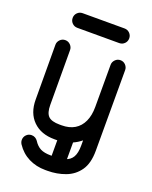

<svg xmlns="http://www.w3.org/2000/svg" viewBox="-158 -772 822 1035"><g transform="rotate(20 253.0 -254.5)"><path d="M65 91.5Q58 80 58 68Q58 50.8 70.1 38.4Q82.2 26 100 26Q111.2 26 120.4 31.2Q129.5 36.5 135 44.5Q152 71.2 174 82.4Q196 93.5 232 93.5H244.8Q287 93.5 314.8 85.1Q342.5 76.8 356 53.6Q369.5 30.5 369.5 -13V-475.8Q369.5 -492.2 381.8 -504.9Q394 -517.5 411.5 -517.5Q429 -517.5 441 -504.9Q453 -492.2 453 -475.8V-13Q453 59 423.9 100.4Q394.8 141.8 347 159.6Q299.2 177.5 244.8 177.5H232Q180 177.5 136.6 155.9Q93.2 134.2 65 91.5ZM369.5 -233.8Q369.5 -251.2 381.8 -263.5Q394 -275.8 411.5 -275.8Q429 -275.8 441 -263.5Q453 -251.2 453 -233.8Q453 -165.5 424.9 -111.4Q396.8 -57.2 347 -26.2Q297.2 4.8 233 4.8H221.2Q144.5 4.8 99.2 -39.9Q54 -84.5 54 -161.8L53 -475.8Q53 -492.2 65.2 -504.9Q77.5 -517.5 95 -517.5Q112.5 -517.5 124.8 -504.9Q137 -492.2 137 -475.8L137.8 -161.8Q137.8 -116 156.2 -97.5Q174.8 -79 221.2 -79H233Q276.5 -79 307 -97.2Q337.5 -115.5 353.5 -150.4Q369.5 -185.2 369.5 -233.8ZM322.5 122.5Q322.5 140 310.2 152.2Q298 164.5 280.5 164.5Q263 164.5 250.8 152.2Q238.5 140 238.5 122.5V-35Q238.5 -52.5 250.8 -64.8Q263 -77 280.5 -77Q298 -77 310.2 -64.8Q322.5 -52.5 322.5 -35ZM373.2 -685.8Q390.8 -685.8 403 -673.5Q415.2 -661.2 415.2 -643.8Q415.2 -626.2 403 -614Q390.8 -601.8 373.2 -601.8H132.8Q115.2 -601.8 103 -614Q90.8 -626.2 90.8 -643.8Q90.8 -661.2 103 -673.5Q115.2 -685.8 132.8 -685.8Z"/></g></svg>

Font: Libertine-Super Thin
Style: Regular
Weight: 100
Designer: Bastien Sozeau
Foundry: NBR — Bastien Sozeau
Version: Version 2.003;gftools[0.9.33]